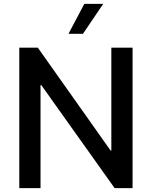

<svg xmlns="http://www.w3.org/2000/svg" viewBox="-20 -975 787 995"><path d="M667 -728H557V-195H553L176 -728H80V0H190V-534H194L574 0H667ZM335 -800H410L515 -955H417Z"/></svg>

Font: Wafeq Medium
Style: Regular
Weight: 500
Designer: Rasmus Andersson & Azza Alameddine
Foundry: Google & TypeTogether
Version: Version 3.000;January 28, 2025;FontCreator 15.0.0.3014 64-bi